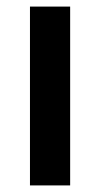

<svg xmlns="http://www.w3.org/2000/svg" viewBox="-20 -563 304 583"><path d="M193 0H71V-543H193Z"/></svg>

Font: Noto Sans Georgian SemiCondensed SemiBold
Style: Regular
Weight: 600
Width: 4
Designer: Monotype Design Team, Akaki Razmadze
Foundry: Google LLC
Version: Version 2.005; ttfautohint (v1.8.4.7-5d5b)